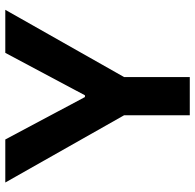

<svg xmlns="http://www.w3.org/2000/svg" viewBox="-26 -722 747 736"><g transform="rotate(-90 348.0 -353.5)"><path d="M181.8 -707.2 344.5 -401.9H351.2L513.9 -707.2H678.9L421 -251.7V0H274.7V-251.7L16.9 -707.2Z"/></g></svg>

Font: Pretendard Variable
Style: Regular
Weight: 400
Designer: Base glyphs from Inter by Rasmus Andersson; Hangul glyphs from Noto Sans CJK(Source Han Sans) by Jang Soo-young and Kang
Foundry: Kil Hyung-jin
Version: Version 1.100;FEAKit 1.0